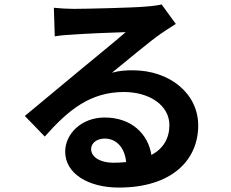

<svg xmlns="http://www.w3.org/2000/svg" viewBox="-20 -794 1040 866"><path d="M491 -60C433 -60 391 -85 391 -122C391 -147 415 -169 452 -169C506 -169 543 -127 549 -63C531 -61 512 -60 491 -60ZM709 -774C697 -771 674 -767 633 -764C577 -759 365 -754 313 -754C285 -754 251 -756 223 -759L227 -630C250 -634 281 -637 308 -638C360 -642 496 -648 547 -649C498 -606 395 -523 340 -477C281 -429 162 -328 92 -271L182 -178C288 -298 387 -379 539 -379C654 -379 744 -319 744 -230C744 -170 717 -124 663 -95C648 -189 574 -264 452 -264C347 -264 274 -190 274 -110C274 -11 378 52 516 52C755 52 874 -72 874 -228C874 -372 746 -477 578 -477C546 -477 518 -475 485 -466C547 -516 651 -604 704 -641C726 -656 749 -671 773 -686Z"/></svg>

Font: Noto Sans KR Bold
Style: Regular
Weight: 700
Designer: Ryoko NISHIZUKA  (kana & ideographs); Paul D. Hunt (Latin, Greek & Cyrillic); Wenlong ZHANG  (bopomofo); Sandoll Communi
Foundry: Adobe Systems Incorporated
Version: Version 1.004;PS 1.004;hotconv 1.0.82;makeotf.lib2.5.63406